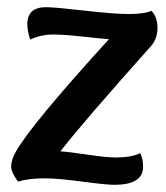

<svg xmlns="http://www.w3.org/2000/svg" viewBox="-20 -504 463 534"><path d="M108 -484Q132 -484 215 -474.5Q298 -465 338 -465Q382 -465 401 -474Q418 -457 418 -427Q418 -397 401 -377Q208 -161 148 -83Q169 -82 222.5 -74Q276 -66 302 -66Q345 -66 370 -78Q378 -62 378 -40Q378 10 298 10Q275 10 208 1Q141 -8 104 -8Q60 -8 30 1Q11 -25 11 -41Q11 -59 24 -82Q67 -158 283 -395Q266 -396 212.5 -402Q159 -408 128 -408Q94 -408 64 -394Q56 -418 56 -437Q56 -484 108 -484Z"/></svg>

Font: Overlock
Style: Bold Italic
Weight: 700
Version: Version 1.001